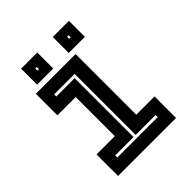

<svg xmlns="http://www.w3.org/2000/svg" viewBox="-191 -781 892 892"><g transform="rotate(-45 255.0 -335.5)"><path d="M64.5 0V-141.5H184.5V-398.5H64.5V-540H325.5V-141.5H445.5V0ZM122.5 -63H388V-77H257V-478H122.5V-464H243V-77H122.5ZM306.5 -566V-671H412.5V-566ZM98.5 -566V-671H204.5V-566ZM145.5 -611H155.5V-625H145.5ZM354.5 -611H364.5V-625H354.5Z"/></g></svg>

Font: Tourney Expanded Regular
Style: Bold
Weight: 700
Width: 7
Designer: Tyler Finck
Foundry: Etcetera Type Co
Version: Version 1.010; ttfautohint (v1.8.3)